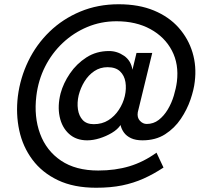

<svg xmlns="http://www.w3.org/2000/svg" viewBox="-20 -732 984 903"><path d="M421 -148Q460 -148 489.5 -166.5Q519 -185 539 -215.5Q559 -246 567 -280Q575 -315 570 -346Q565 -377 544.5 -396.5Q524 -416 486 -416Q451 -416 423.5 -397.5Q396 -379 377.5 -349Q359 -319 350 -284Q342 -249 346.5 -218Q351 -187 369 -167.5Q387 -148 421 -148ZM650 -72Q618 -72 596.5 -82Q575 -92 563 -108.5Q551 -125 547 -144Q533 -123 506 -107Q479 -91 448.5 -81.5Q418 -72 390 -72Q338 -72 304.5 -102.5Q271 -133 260.5 -183.5Q250 -234 265 -293Q278 -341 309 -386.5Q340 -432 386.5 -462Q433 -492 493 -492Q531 -492 563.5 -469.5Q596 -447 603 -404L622 -483H696L628 -204Q624 -179 638 -164Q652 -149 670 -149Q702 -149 726.5 -168Q751 -187 769 -217Q787 -247 797.5 -282Q808 -317 812 -348Q822 -430 788.5 -494Q755 -558 687.5 -595Q620 -632 528 -632Q455 -632 390.5 -605Q326 -578 275 -530Q224 -482 192 -418.5Q160 -355 151 -281Q139 -183 168.5 -103Q198 -23 267 23.5Q336 70 442 70Q522 70 588.5 50Q655 30 716 -14L749 56Q702 87 655 108Q608 129 554.5 140Q501 151 432 151Q327 151 252.5 115.5Q178 80 132.5 19Q87 -42 70.5 -119Q54 -196 64 -279Q75 -366 113 -444.5Q151 -523 213 -583Q275 -643 357.5 -677.5Q440 -712 538 -712Q633 -712 704 -682.5Q775 -653 820.5 -601.5Q866 -550 885.5 -485Q905 -420 896 -348Q892 -311 876 -264Q860 -217 830.5 -173Q801 -129 756.5 -100.5Q712 -72 650 -72Z"/></svg>

Font: Inclusive Sans
Style: Italic
Weight: 400
Italic angle: -7°
Designer: Olivia King
Foundry: Olivia King
Version: Version 2.004